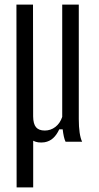

<svg xmlns="http://www.w3.org/2000/svg" viewBox="-20 -620 431 840"><path d="M52.7 200 51.9 -600H124.4L125 -110.2Q125.4 -77.9 137.6 -63.4Q149.8 -48.9 176 -48.9Q201.7 -48.9 222.2 -64.6Q242.8 -80.4 252.2 -108.6V-600H324.7V-98.6Q324.7 -65.4 328.4 -39.9Q332.2 -14.3 339.3 0H266.8Q262.3 -9.2 259.3 -22.9Q256.3 -36.7 254.2 -54.3H239.3Q228.2 -30.1 212.6 -15.8Q197 -1.5 175 2.4Q145.2 6.5 125.2 -4.3V200Z"/></svg>

Font: Big Shoulders Display SC Thin
Style: Regular
Weight: 100
Designer: Patric King
Foundry: XO Type Co
Version: Version 2.002